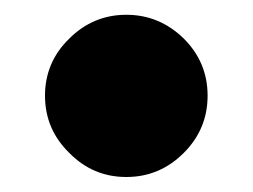

<svg xmlns="http://www.w3.org/2000/svg" viewBox="-20 -237 337 256"><path d="M225.1 -33.2C246.1 -54.2 256.8 -79.6 256.8 -109.4C256.8 -139.2 246.1 -164.6 225.1 -185.5C203.6 -206.5 178.2 -217.3 148.4 -217.3C118.7 -217.3 93.3 -206.5 72.3 -185.5C50.8 -164.6 40 -139.2 40 -109.4C40 -79.6 50.8 -54.2 72.3 -33.2C93.3 -11.7 118.7 -1 148.4 -1C178.2 -1 203.6 -11.7 225.1 -33.2Z"/></svg>

Font: Sahel Black
Style: Bold
Weight: 900
Foundry: Saber Rastikerdar (saber.rastikerdar@gmail.com)
Version: Version 3.4.0